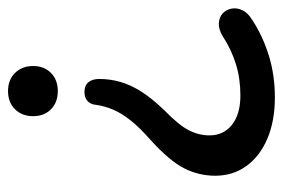

<svg xmlns="http://www.w3.org/2000/svg" viewBox="-136 -396 721 490"><g transform="rotate(-90 225.0 -151.5)"><path d="M221 189Q161 189 116 170Q71 151 46 116.5Q21 82 21 37Q21 -6 40.5 -43.5Q60 -81 112 -128Q144 -156 162.5 -179.5Q181 -203 190 -224.5Q199 -246 202 -268Q203 -281 211.5 -289Q220 -297 235 -297Q251 -297 259.5 -287Q268 -277 268 -259Q268 -232 260.5 -205.5Q253 -179 235.5 -151.5Q218 -124 187 -92Q150 -56 137 -30.5Q124 -5 124 22Q124 58 151 79.5Q178 101 226 101Q269 101 306 89.5Q343 78 377 56Q395 45 410.5 46Q426 47 435.5 56Q445 65 447.5 78.5Q450 92 443.5 106Q437 120 419 131Q378 158 328 173.5Q278 189 221 189ZM237 -365Q208 -365 190.5 -382.5Q173 -400 173 -428Q173 -456 190.5 -474Q208 -492 237 -492Q266 -492 283.5 -474Q301 -456 301 -428Q301 -400 283.5 -382.5Q266 -365 237 -365Z"/></g></svg>

Font: Nunito ExtraLight SemiBold
Style: Regular
Weight: 600
Version: Version 3.602